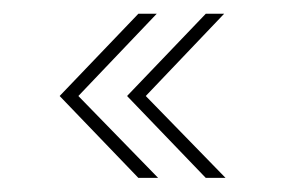

<svg xmlns="http://www.w3.org/2000/svg" viewBox="-20 -404 403 272"><path d="M271.5 -152 160 -268 271.5 -384.5H297.5L186.5 -268L299.5 -152ZM176 -152 64.5 -268 176 -384.5H202L91 -268L204 -152Z"/></svg>

Font: Imbue 48pt Light
Style: Regular
Weight: 300
Designer: Tyler Finck
Foundry: Etcetera Type Company
Version: Version 1.102